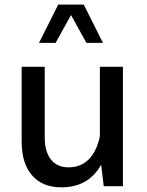

<svg xmlns="http://www.w3.org/2000/svg" viewBox="-20 -801 631 826"><path d="M73.2 -190.9V-513.7H172.4V-209Q172.4 -148.9 199 -115Q225.6 -81.1 274.4 -81.1Q327.6 -81.1 362.1 -115.7Q396.5 -150.4 409.7 -215.3V-513.7H508.8V0H426.3L415 -92.3Q360.8 4.9 244.1 4.9Q162.1 4.9 117.7 -46.9Q73.2 -98.6 73.2 -190.9ZM422.9 -616.7H351.6L285.6 -736.3L219.2 -616.7H147.9L230.5 -781.2H340.3Z"/></svg>

Font: Estedad-FD Medium
Style: Regular
Weight: 500
Designer: Amin Abedi
Version: Version 7.3